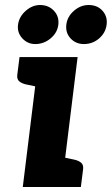

<svg xmlns="http://www.w3.org/2000/svg" viewBox="-20 -747 447 767"><path d="M71 0 135 -519H290L226 0ZM206 0 235 -118 278 -109Q295 -105 304.5 -96.5Q314 -88 312 -71L303 0ZM155 -519 126 -401 83 -410Q66 -414 56.5 -422.5Q47 -431 49 -448L58 -519ZM213 -648Q209 -616 182 -593.5Q155 -571 121 -571Q90 -571 69 -594Q48 -617 52 -648Q56 -680 82.5 -703.5Q109 -727 140 -727Q174 -727 195.5 -704Q217 -681 213 -648ZM406 -649Q402 -616 376 -593.5Q350 -571 315 -571Q283 -571 262 -593.5Q241 -616 245 -649Q249 -681 275.5 -704Q302 -727 334 -727Q369 -727 389.5 -704Q410 -681 406 -649Z"/></svg>

Font: Aleo Black
Style: Italic
Weight: 900
Italic angle: -7°
Designer: Alessio Laiso
Foundry: Alessio Laiso
Version: Version 2.001;gftools[0.9.29]